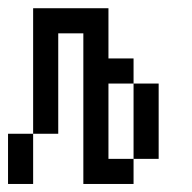

<svg xmlns="http://www.w3.org/2000/svg" viewBox="-20 -458 478 478"><path d="M125 -437.5V-375H62.5V-437.5ZM125 -375V-312.5H62.5V-375ZM125 -312.5V-250H62.5V-312.5ZM125 -250V-187.5H62.5V-250ZM250 -62.5V0H187.5V-62.5ZM250 -125V-62.5H187.5V-125ZM250 -187.5V-125H187.5V-187.5ZM250 -250V-187.5H187.5V-250ZM250 -312.5V-250H187.5V-312.5ZM250 -375V-312.5H187.5V-375ZM250 -437.5V-375H187.5V-437.5ZM312.5 -312.5V-250H250V-312.5ZM375 -250V-187.5H312.5V-250ZM375 -187.5V-125H312.5V-187.5ZM375 -125V-62.5H312.5V-125ZM312.5 -62.5V0H250V-62.5ZM187.5 -437.5V-375H125V-437.5ZM62.5 -125V-62.5H0V-125ZM62.5 -62.5V0H0V-62.5ZM125 -187.5V-125H62.5V-187.5Z"/></svg>

Font: Sudo Var
Style: Regular
Weight: 400
Monospace: yes
Designer: Jens Kutilek
Foundry: Jens Kutilek
Version: Version 0.065;FEAKit 1.0